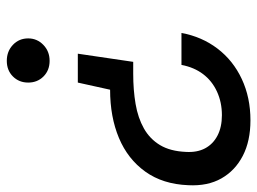

<svg xmlns="http://www.w3.org/2000/svg" viewBox="-116 -636 757 565"><g transform="rotate(90 262.5 -353.5)"><path d="M138 -204 162 -367H197Q245 -367 286 -374Q327 -381 358 -398.5Q389 -416 407 -446Q425 -476 427 -522Q429 -555 416.5 -578.5Q404 -602 379 -615Q354 -628 319 -628Q281 -628 249.5 -613.5Q218 -599 198 -572.5Q178 -546 171 -509H77Q88 -569 123 -615Q158 -661 212.5 -686.5Q267 -712 334 -712Q395 -712 438.5 -689.5Q482 -667 505 -626.5Q528 -586 525 -529Q522 -454 485 -402.5Q448 -351 386 -325Q324 -299 244 -299L223 -204ZM159 5Q131 5 112 -13Q93 -31 93 -58Q93 -84 112 -102.5Q131 -121 159 -121Q187 -121 205 -103Q223 -85 223 -58Q223 -31 205 -13Q187 5 159 5Z"/></g></svg>

Font: DM Sans 28pt Medium
Style: Italic
Weight: 500
Italic angle: -10°
Version: Version 4.004;gftools[0.9.30]